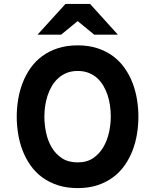

<svg xmlns="http://www.w3.org/2000/svg" viewBox="-20 -942 787 974"><path d="M374 12.2Q317.4 12.2 272.5 -2.7Q227.5 -17.6 193.1 -43.2Q158.7 -68.8 134.3 -103.8Q109.9 -138.7 94.5 -179Q79.1 -219.2 72 -262.9Q64.9 -306.6 64.9 -350.1Q64.9 -393.1 72 -436.8Q79.1 -480.5 94.5 -520.8Q109.9 -561 134.3 -595.9Q158.7 -630.9 193.1 -656.5Q227.5 -682.1 272.5 -697Q317.4 -711.9 374 -711.9Q430.7 -711.9 475.3 -697Q520 -682.1 554.2 -656.5Q588.4 -630.9 612.8 -595.9Q637.2 -561 652.6 -520.8Q668 -480.5 675 -436.8Q682.1 -393.1 682.1 -350.1Q682.1 -306.6 675 -262.9Q668 -219.2 652.6 -179Q637.2 -138.7 612.8 -103.8Q588.4 -68.8 554.2 -43.2Q520 -17.6 475.3 -2.7Q430.7 12.2 374 12.2ZM374 -118.2Q420.9 -118.2 452.9 -140.1Q484.9 -162.1 504.6 -196.3Q524.4 -230.5 533.2 -271.2Q542 -312 542 -350.1Q542 -377 538.3 -404.5Q534.7 -432.1 526.4 -457.8Q518.1 -483.4 504.9 -506.1Q491.7 -528.8 473.1 -545.7Q454.6 -562.5 429.9 -572.3Q405.3 -582 374 -582Q342.3 -582 317.6 -571.8Q293 -561.5 274.2 -544.2Q255.4 -526.9 242.2 -503.9Q229 -481 220.7 -455.1Q212.4 -429.2 208.7 -402.3Q205.1 -375.5 205.1 -350.1Q205.1 -310.1 213.9 -268.8Q222.7 -227.5 242.4 -194.1Q262.2 -160.6 294.4 -139.4Q326.7 -118.2 374 -118.2ZM458 -766.1 374 -835 290 -766.1H170.4L312 -921.9H437L578.1 -766.1Z"/></svg>

Font: Overpass
Style: Bold
Weight: 700
Designer: Delve Withrington
Foundry: Delve Fonts
Version: Version 1.001